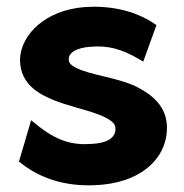

<svg xmlns="http://www.w3.org/2000/svg" viewBox="-20 -525 542 567"><path d="M36 -48C101 6 179 25 257 22C393 18 473 -55 473 -148C473 -211 429 -246 381 -270C323 -297 247 -303 204 -325C189 -333 183 -339 183 -350C183 -370 206 -384 248 -387C299 -391 339 -381 393 -349L403 -343L442 -451L436 -455C372 -498 295 -509 229 -504C115 -495 42 -424 39 -350C39 -271 102 -241 167 -219C213 -204 265 -193 297 -175C312 -166 321 -159 321 -144C321 -118 296 -102 250 -100C193 -96 147 -108 83 -161L72 -170Z"/></svg>

Font: Bluebird
Style: SfBd
Weight: 700
Designer: Jasper
Foundry: Cannot Into Space Fonts
Version: Version 0.98